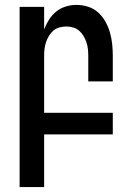

<svg xmlns="http://www.w3.org/2000/svg" viewBox="-20 -548 540 783"><path d="M60 215V-520H160V-428Q168 -449 180 -468Q192 -487 209.5 -501Q227 -515 248.5 -521.5Q270 -528 292 -528Q316 -528 339.5 -520.5Q363 -513 380.5 -497Q398 -481 410 -459.5Q422 -438 428.5 -415Q435 -392 437.5 -368Q440 -344 440 -320V-216H340V-320Q340 -334 338.5 -348Q337 -362 332.5 -375.5Q328 -389 320.5 -401.5Q313 -414 302.5 -423Q292 -432 278 -436Q264 -440 250 -440Q236 -440 222 -436Q208 -432 197.5 -423Q187 -414 179.5 -401.5Q172 -389 167.5 -375.5Q163 -362 161.5 -348Q160 -334 160 -320V-88H440V0H160V215Z"/></svg>

Font: Iosevka Semibold
Style: Regular
Weight: 600
Monospace: yes
Designer: Belleve Invis
Foundry: Belleve Invis
Version: Version 33.2.3; ttfautohint (v1.8.4)